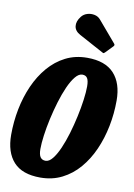

<svg xmlns="http://www.w3.org/2000/svg" viewBox="-110 -1109 837 1195"><g transform="rotate(10 308.0 -511.0)"><path d="M201 -158.5Q201 -122.5 212 -106.8Q223 -91 245 -91Q267.5 -91 289 -117.8Q310.5 -144.5 330 -189Q349.5 -233.5 365.8 -288Q382 -342.5 394.2 -399Q406.5 -455.5 413.2 -505.8Q420 -556 420 -591.5Q420 -627.5 410.2 -643.2Q400.5 -659 378.5 -659Q356 -659 334 -632.2Q312 -605.5 292.2 -561Q272.5 -516.5 256 -462Q239.5 -407.5 227 -351Q214.5 -294.5 207.8 -244.2Q201 -194 201 -158.5ZM230.5 17.5Q116 17.5 61.2 -43Q6.5 -103.5 6.5 -213.5Q6.5 -296 22.2 -376.2Q38 -456.5 69.2 -527Q100.5 -597.5 146.8 -651.5Q193 -705.5 254 -736.5Q315 -767.5 390.5 -767.5Q504.5 -767.5 560.2 -707Q616 -646.5 616 -536.5Q616 -454 600 -373.8Q584 -293.5 552.8 -223Q521.5 -152.5 475.2 -98.5Q429 -44.5 367.5 -13.5Q306 17.5 230.5 17.5ZM305.5 -1011Q319.5 -1029 342.2 -1036Q365 -1043 388.2 -1038.2Q411.5 -1033.5 426.5 -1015.5L538 -884.5Q547 -875.5 538.5 -866.5L492.5 -819Q488 -814.5 485.5 -813.8Q483 -813 477.5 -816L322.5 -900Q288 -918.5 284.2 -948.8Q280.5 -979 305.5 -1011Z"/></g></svg>

Font: Besley* Condensed Heavy
Style: Italic
Weight: 800
Width: 3
Italic angle: -13°
Designer: Owen Earl
Foundry: indestructible type*
Version: Version 3.000; ttfautohint (v1.8.3)